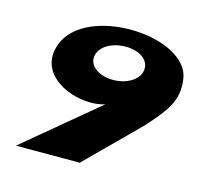

<svg xmlns="http://www.w3.org/2000/svg" viewBox="-88 -688 866 791"><g transform="rotate(15 344.5 -292.0)"><path d="M43 0H315L535 -219C614 -308 650 -354 638 -443C628 -527 514 -584 376 -584C266 -584 136 -545 101 -443C60 -322 184 -251 295 -251C333 -251 355 -260 355 -260ZM473 -443C473 -400 422 -365 359 -365C295 -365 251 -400 260 -443C268 -483 317 -511 375 -511C433 -511 474 -483 473 -443Z"/></g></svg>

Font: Hussar Milosc
Style: Bold
Weight: 700
Foundry: Cannot Into Space Fonts
Version: Version 1.02